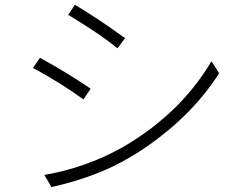

<svg xmlns="http://www.w3.org/2000/svg" viewBox="-20 -775 1040 810"><path d="M295.9 -754.9Q392.6 -697.3 499 -620.1Q504.9 -617.2 507.8 -614.3L475.6 -571.3Q409.2 -626 286.1 -701.2Q275.4 -707 267.6 -711.9ZM167 -37.1Q337.9 -66.4 487.3 -148.4Q494.1 -152.3 500 -155.3Q742.2 -296.9 872.1 -516.6L904.3 -465.8Q793.9 -293 604.5 -160.2Q565.4 -132.8 526.4 -110.4Q394.5 -31.2 204.1 12.7Q200.2 13.7 197.3 14.6ZM148.4 -531.2Q260.7 -469.7 351.6 -408.2Q358.4 -403.3 362.3 -400.4L332 -355.5Q251 -415 139.6 -477.5Q127.9 -483.4 119.1 -488.3Z"/></svg>

Font: Taipei Sans TC Beta Light
Style: Regular
Weight: 300
Designer: JT Foundry
Foundry: JT Foundry
Version: Version 1.000